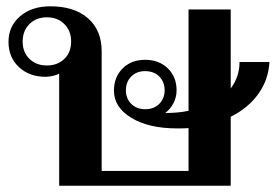

<svg xmlns="http://www.w3.org/2000/svg" viewBox="-20 -590 876 610"><path d="M713 -219V0H168V-356Q161 -352 148.5 -349Q136 -346 125 -346Q73 -346 40 -377Q7 -408 7 -457Q7 -507 44 -538.5Q81 -570 140 -570Q216 -570 259.5 -532Q303 -494 303 -427V-47H579V-183Q567 -182 543 -182Q453 -182 397.5 -215.5Q342 -249 342 -302Q342 -345 369.5 -372.5Q397 -400 441 -400Q485 -400 513 -373Q541 -346 541 -303Q541 -282 531.5 -263Q522 -244 505 -231Q547 -231 579 -238V-560H713V-309Q741 -346 741 -393H836Q833 -337 801 -292Q769 -247 713 -219ZM206 -458Q206 -492 184.5 -513.5Q163 -535 129 -535Q95 -535 73.5 -513.5Q52 -492 52 -458Q52 -424 73.5 -403Q95 -382 129 -382Q163 -382 184.5 -403Q206 -424 206 -458ZM503 -303Q503 -330 486 -347Q469 -364 441 -364Q414 -364 397 -347Q380 -330 380 -303Q380 -277 397 -260Q414 -243 441 -243Q469 -243 486 -260Q503 -277 503 -303Z"/></svg>

Font: Fahkwang SemiBold
Style: Regular
Weight: 600
Designer: Suppakit Chalermlarp | Katatrad Co.,Ltd.
Foundry: Cadson Demak Co.,Ltd.
Version: Version 1.000; ttfautohint (v1.6)